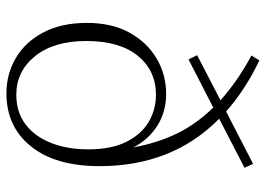

<svg xmlns="http://www.w3.org/2000/svg" viewBox="-132 -662 808 583"><g transform="rotate(90 271.5 -371.0)"><path d="M264 13Q205 13 156 -16Q107 -45 78.5 -100Q50 -155 50 -231Q50 -307 79.5 -360.5Q109 -414 158 -443Q207 -472 266 -472Q319 -472 361 -446Q403 -420 428 -373Q415 -444 386.5 -503.5Q358 -563 307 -615L161 -540L148 -566L285 -637Q257 -662 223.5 -685.5Q190 -709 149 -731L164 -755Q254 -712 319 -654L478 -736L490 -710L341 -633Q485 -491 485 -270Q485 -136 425 -61.5Q365 13 264 13ZM268 -17Q321 -17 358 -45Q395 -73 414.5 -122.5Q434 -172 434 -236Q434 -305 411.5 -350.5Q389 -396 351.5 -418.5Q314 -441 268 -441Q195 -441 150 -386Q105 -331 105 -229Q105 -131 151 -74Q197 -17 268 -17Z"/></g></svg>

Font: Source Serif Pro Light
Style: Regular
Weight: 300
Designer: Frank Grießhammer
Foundry: Adobe Systems Incorporated
Version: Version 3.001;hotconv 1.0.111;makeotfexe 2.5.65597